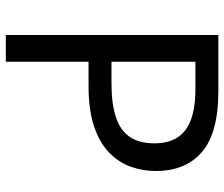

<svg xmlns="http://www.w3.org/2000/svg" viewBox="-74 -680 754 645"><g transform="rotate(90 302.5 -357.0)"><path d="M286 -714Q426 -714 490 -659Q554 -604 554 -504Q554 -460 539.5 -419.5Q525 -379 492 -347Q459 -315 404 -296.5Q349 -278 269 -278H187V0H97V-714ZM278 -637H187V-355H259Q327 -355 372 -369.5Q417 -384 439 -416Q461 -448 461 -500Q461 -569 417 -603Q373 -637 278 -637Z"/></g></svg>

Font: korean115
Style: Regular
Weight: 400
Designer: Monotype Design Team
Foundry: Monotype Imaging Inc.
Version: Version 2.013